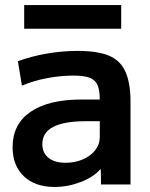

<svg xmlns="http://www.w3.org/2000/svg" viewBox="-20 -732 597 762"><path d="M197 10Q119 10 74.5 -32.5Q30 -75 30 -148Q30 -239 101 -288Q172 -337 303 -337H376Q376 -375 366.5 -395.5Q357 -416 334.5 -424Q312 -432 271 -432Q221 -432 167.5 -422Q114 -412 67 -392L51 -489Q102 -508 164 -519Q226 -530 288 -530Q367 -530 412.5 -511Q458 -492 478 -447Q498 -402 498 -328V0H381L380 -60H378Q351 -29 300 -9.5Q249 10 197 10ZM241 -86Q278 -86 309 -99.5Q340 -113 358 -136Q376 -159 376 -188V-251H321Q235 -251 191.5 -228.5Q148 -206 148 -160Q148 -126 172 -106Q196 -86 241 -86ZM76 -618V-712H461V-618Z"/></svg>

Font: M PLUS 1 SemiBold
Style: Regular
Weight: 600
Designer: Coji Morishita
Foundry: UNDERFOREST DESIGN
Version: Version 1.001